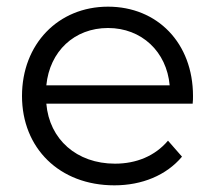

<svg xmlns="http://www.w3.org/2000/svg" viewBox="-20 -551 645 576"><path d="M119 -295C129 -397 203 -467 304 -467C405 -467 480 -396 489 -295ZM323 5C406 5 479 -25 526 -81L484 -129C445 -83 389 -60 325 -60C210 -60 128 -133 119 -240H558C559 -248 559 -257 559 -263C559 -422 452 -531 304 -531C155 -531 46 -419 46 -263C46 -107 158 5 323 5Z"/></svg>

Font: Montserrat-Alt1
Style: Regular
Weight: 400
Designer: Differentunic
Foundry: Differentunic
Version: Version 7.222